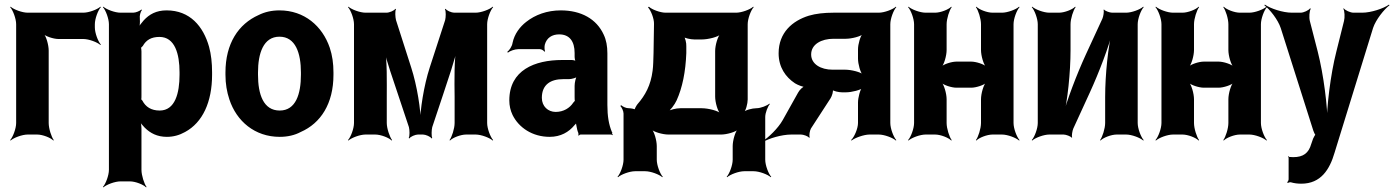

<svg xmlns="http://www.w3.org/2000/svg" viewBox="-20 -583 6041 832"><path d="M391 -464V-478C391 -502 405 -539 417 -552L415 -554C402 -542 365 -528 341 -528H100C76 -528 39 -542 26 -554L24 -552C36 -539 50 -502 50 -478V-50C50 -26 36 11 24 24L26 26C39 14 76 0 100 0H141C165 0 200 14 211 26L213 24C203 11 191 -26 191 -50V-364C191 -388 180 -428 167 -440L165 -438C177 -425 213 -414 233 -414H341C365 -414 402 -400 415 -388L417 -390C405 -403 391 -440 391 -464Z M586 -500V-503C584 -514 589 -533 595 -539L593 -542C587 -536 569 -528 557 -528H502C478 -528 441 -542 428 -554L426 -552C438 -539 452 -502 452 -478V153C452 177 438 214 426 227L428 229C441 217 478 203 502 203H543C567 203 602 217 613 229L615 227C605 214 593 177 593 153V-24C593 -37 591 -54 586 -62L583 -60C587 -52 599 -38 607 -30C631 -6 661 10 703 10C731 10 757 3 782 -11C858 -52 899 -141 899 -259V-270C899 -310 895 -347 886 -380C861 -469 803 -538 702 -538C657 -538 627 -521 603 -495C595 -486 582 -470 579 -461L582 -460C586 -469 587 -487 586 -500ZM672 -104C635 -104 611 -120 597 -147C596 -149 590 -155 589 -154L592 -151C593 -152 593 -165 593 -168V-360C593 -363 592 -377 591 -378L589 -375C590 -374 597 -382 599 -384C613 -409 635 -423 671 -423C738 -423 758 -349 758 -270V-259C758 -180 739 -104 672 -104Z M957 -269V-259C957 -220 963 -185 974 -152C1005 -58 1084 10 1192 10C1226 10 1257 3 1283 -11C1370 -49 1425 -134 1425 -259V-269C1425 -308 1420 -343 1409 -376C1377 -470 1299 -538 1191 -538C1157 -538 1127 -531 1101 -518C1013 -479 957 -394 957 -269ZM1284 -269V-259C1284 -176 1262 -104 1192 -104C1121 -104 1098 -175 1098 -259V-269C1098 -351 1121 -424 1191 -424C1261 -424 1284 -352 1284 -269Z M1762 -290 1696 -496C1693 -508 1691 -535 1696 -543L1693 -545C1689 -537 1667 -528 1655 -528H1564C1540 -528 1503 -542 1490 -554L1488 -552C1500 -539 1514 -502 1514 -478V-50C1514 -26 1500 11 1488 24L1490 26C1503 14 1540 0 1564 0H1606C1630 0 1666 14 1677 26L1679 24C1669 11 1656 -26 1656 -50V-160C1656 -229 1658 -320 1648 -371L1644 -370C1654 -319 1685 -235 1706 -170L1752 -32C1755 -20 1756 7 1751 15L1754 17C1758 9 1780 0 1791 0H1813C1824 0 1846 9 1850 17L1853 15C1849 7 1850 -20 1853 -32L1900 -173C1922 -240 1952 -325 1962 -378L1958 -379C1948 -326 1949 -233 1950 -162V-50C1950 -26 1938 11 1928 24L1930 26C1941 14 1976 0 2000 0H2041C2065 0 2102 14 2115 26L2117 24C2105 11 2091 -26 2091 -50V-478C2091 -502 2105 -539 2117 -552L2115 -554C2102 -542 2065 -528 2041 -528H1948C1937 -528 1915 -537 1911 -545L1908 -543C1913 -535 1912 -508 1909 -496L1842 -290C1817 -213 1800 -106 1800 -44H1804C1804 -106 1787 -213 1762 -290Z M2612 -128V-352C2612 -383 2607 -410 2596 -433C2565 -501 2498 -538 2410 -538C2351 -538 2299 -519 2260 -488C2233 -467 2209 -436 2201 -397C2199 -382 2187 -365 2178 -358L2181 -355C2189 -362 2211 -370 2226 -370H2319C2327 -370 2336 -364 2339 -359L2342 -361C2339 -366 2339 -383 2341 -390C2349 -419 2372 -434 2403 -434C2448 -434 2470 -404 2470 -353V-338C2470 -331 2472 -318 2476 -314L2478 -317C2474 -321 2463 -323 2457 -323H2416C2297 -323 2187 -279 2187 -148C2187 -125 2192 -104 2201 -85C2228 -30 2287 10 2362 10C2410 10 2445 -11 2469 -40C2473 -44 2479 -50 2480 -54L2476 -55C2475 -51 2477 -43 2478 -37C2480 -26 2482 -16 2486 -7C2487 -5 2487 1 2486 3L2488 5C2489 3 2493 0 2496 0H2628C2630 0 2633 2 2634 3L2636 1C2635 0 2632 -2 2632 -4C2632 -5 2634 -7 2634 -7L2632 -10C2618 -43 2612 -80 2612 -128ZM2328 -159C2328 -218 2368 -240 2420 -240H2445C2457 -240 2479 -246 2486 -253L2482 -256C2475 -249 2470 -225 2470 -211V-162C2470 -159 2470 -145 2472 -143L2474 -146C2472 -148 2466 -141 2464 -138C2449 -115 2422 -98 2388 -98C2355 -98 2328 -122 2328 -159Z M2706 -114H2704C2693 -114 2678 -121 2672 -127L2668 -124C2674 -118 2682 -102 2682 -91V109C2682 133 2668 170 2656 183L2658 185C2671 173 2708 159 2732 159H2776C2800 159 2837 173 2850 185L2852 183C2840 170 2826 133 2826 109V50C2826 26 2815 -14 2802 -26L2800 -24C2812 -11 2852 0 2876 0H3105C3129 0 3169 -11 3181 -24L3179 -26C3166 -14 3155 26 3155 50V109C3155 133 3141 170 3129 183L3131 185C3144 173 3181 159 3205 159H3246C3270 159 3307 173 3320 185L3322 183C3310 170 3296 133 3296 109V-76C3296 -94 3307 -122 3316 -132L3314 -134C3304 -125 3276 -114 3258 -114C3240 -114 3209 -106 3200 -96L3202 -94C3212 -103 3220 -134 3220 -152V-478C3220 -502 3234 -539 3246 -552L3244 -554C3231 -542 3194 -528 3170 -528H2864C2841 -528 2804 -542 2792 -554L2788 -551C2800 -539 2815 -502 2814 -479L2812 -353C2811 -324 2811 -299 2808 -277C2800 -213 2776 -170 2742 -131C2738 -126 2728 -109 2730 -105L2734 -107C2732 -111 2712 -114 2706 -114ZM2954 -353V-382C2955 -396 2949 -421 2942 -428L2938 -425C2945 -418 2973 -412 2989 -412H3021C3049 -412 3093 -423 3105 -436L3103 -438C3090 -426 3079 -386 3079 -362V-164C3079 -140 3090 -100 3103 -88L3105 -90C3093 -103 3049 -114 3021 -114H2928C2909 -114 2882 -107 2870 -99L2872 -96C2884 -104 2904 -130 2912 -148C2937 -203 2951 -272 2954 -353Z M3438 -181 3372 -63C3352 -27 3309 14 3283 30L3285 33C3311 17 3367 0 3409 0H3451C3461 0 3482 7 3486 14L3489 12C3485 5 3489 -17 3494 -26L3579 -157C3585 -166 3593 -190 3588 -197L3585 -195C3590 -188 3616 -183 3628 -183H3647C3670 -183 3711 -193 3722 -204L3718 -207C3707 -196 3698 -159 3698 -139V-50C3698 -26 3682 11 3668 24L3670 26C3685 14 3724 0 3748 0H3788C3812 0 3849 14 3862 26L3864 24C3852 11 3838 -26 3838 -50V-478C3838 -502 3852 -539 3864 -552L3862 -554C3849 -542 3812 -528 3788 -528H3592C3552 -528 3515 -524 3485 -515C3414 -493 3354 -442 3354 -352C3354 -292 3384 -249 3425 -222C3436 -215 3461 -205 3471 -206L3470 -210C3460 -209 3444 -193 3438 -181ZM3495 -347C3495 -391 3539 -415 3592 -415H3645C3670 -415 3711 -425 3722 -437L3720 -439C3708 -428 3698 -391 3698 -369V-329C3698 -306 3708 -268 3720 -256L3722 -259C3710 -271 3668 -281 3643 -281H3588C3537 -281 3495 -305 3495 -347Z M4372 -50V-478C4372 -502 4386 -539 4398 -552L4396 -554C4383 -542 4346 -528 4322 -528H4281C4257 -528 4222 -542 4211 -554L4209 -552C4219 -539 4231 -502 4231 -478V-366C4231 -342 4242 -302 4255 -290L4257 -292C4245 -305 4209 -316 4189 -316H4124C4104 -316 4068 -305 4056 -292L4058 -290C4071 -302 4082 -342 4082 -366V-478C4082 -502 4094 -539 4104 -552L4102 -554C4091 -542 4056 -528 4032 -528H3991C3967 -528 3930 -542 3917 -554L3915 -552C3927 -539 3941 -502 3941 -478V-50C3941 -26 3927 11 3915 24L3917 26C3930 14 3967 0 3991 0H4032C4056 0 4091 14 4102 26L4104 24C4094 11 4082 -26 4082 -50V-153C4082 -177 4071 -217 4058 -229L4056 -227C4068 -214 4104 -203 4124 -203H4189C4209 -203 4245 -214 4257 -227L4255 -229C4242 -217 4231 -177 4231 -153V-50C4231 -26 4219 11 4209 24L4211 26C4222 14 4257 0 4281 0H4322C4346 0 4383 14 4396 26L4398 24C4386 11 4372 -26 4372 -50Z M4757 -502 4685 -346C4646 -261 4602 -146 4584 -75L4588 -74C4606 -145 4619 -269 4619 -366V-478C4619 -502 4631 -539 4641 -552L4639 -554C4628 -542 4593 -528 4569 -528H4527C4503 -528 4466 -542 4453 -554L4451 -552C4463 -539 4477 -502 4477 -478V-50C4477 -26 4463 11 4451 24L4453 26C4466 14 4503 0 4527 0H4589C4599 0 4621 8 4624 14L4626 12C4623 6 4627 -17 4631 -26L4703 -183C4742 -268 4786 -383 4803 -453L4800 -454C4782 -384 4769 -260 4769 -163V-50C4769 -26 4757 11 4747 24L4749 26C4760 14 4795 0 4819 0H4860C4884 0 4921 14 4934 26L4936 24C4924 11 4910 -26 4910 -50V-478C4910 -502 4924 -539 4936 -552L4934 -554C4921 -542 4884 -528 4860 -528H4799C4789 -528 4767 -536 4764 -542L4762 -540C4765 -533 4761 -511 4757 -502Z M5444 -50V-478C5444 -502 5458 -539 5470 -552L5468 -554C5455 -542 5418 -528 5394 -528H5353C5329 -528 5294 -542 5283 -554L5281 -552C5291 -539 5303 -502 5303 -478V-366C5303 -342 5314 -302 5327 -290L5329 -292C5317 -305 5281 -316 5261 -316H5196C5176 -316 5140 -305 5128 -292L5130 -290C5143 -302 5154 -342 5154 -366V-478C5154 -502 5166 -539 5176 -552L5174 -554C5163 -542 5128 -528 5104 -528H5063C5039 -528 5002 -542 4989 -554L4987 -552C4999 -539 5013 -502 5013 -478V-50C5013 -26 4999 11 4987 24L4989 26C5002 14 5039 0 5063 0H5104C5128 0 5163 14 5174 26L5176 24C5166 11 5154 -26 5154 -50V-153C5154 -177 5143 -217 5130 -229L5128 -227C5140 -214 5176 -203 5196 -203H5261C5281 -203 5317 -214 5329 -227L5327 -229C5314 -217 5303 -177 5303 -153V-50C5303 -26 5291 11 5281 24L5283 26C5294 14 5329 0 5353 0H5394C5418 0 5455 14 5468 26L5470 24C5458 11 5444 -26 5444 -50Z M5564 100V194C5564 199 5560 205 5558 206L5560 210C5563 208 5570 206 5574 207C5588 211 5602 213 5619 213C5704 213 5742 151 5763 79L5930 -462C5942 -498 5978 -543 6001 -560L5999 -563C5975 -546 5921 -528 5883 -528H5845C5832 -528 5809 -538 5803 -547L5801 -545C5807 -536 5808 -507 5804 -492L5771 -360C5745 -258 5729 -120 5729 -40H5733C5733 -120 5716 -258 5690 -360L5656 -492C5652 -507 5654 -536 5660 -545L5657 -547C5651 -538 5629 -528 5616 -528H5578C5539 -528 5485 -546 5461 -563L5459 -560C5482 -543 5518 -498 5530 -461L5671 -17C5672 -13 5679 3 5682 3V-1C5679 -1 5672 14 5670 18L5662 41C5651 80 5628 98 5584 98C5579 98 5572 97 5566 97C5565 97 5565 95 5565 94L5561 96C5562 97 5564 99 5564 100Z"/></svg>

Font: Asimov
Style: EdgeNar
Weight: 500
Designer: Google
Version: Version 2.000980: 2014